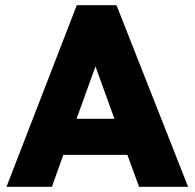

<svg xmlns="http://www.w3.org/2000/svg" viewBox="-20 -720 750 740"><path d="M276 -700H429L705 0H516L471 -123H224L180 0H5ZM275 -262H421L348 -464Z"/></svg>

Font: Tilda Sans Black
Style: Regular
Weight: 900
Designer: ParaType Ltd
Foundry: ParaType Ltd
Version: Version 1.009